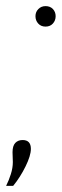

<svg xmlns="http://www.w3.org/2000/svg" viewBox="-41 -519 202 628"><path d="M-21 89Q-12 71 -5.5 50.5Q1 30 1 11Q1 3 0.5 -4.5Q0 -12 0 -21Q0 -42 9 -51.5Q18 -61 33 -61Q60 -61 60 -32Q60 -10 42.5 25.5Q25 61 2 89ZM108 -432Q93 -432 84 -442Q75 -452 75 -466Q75 -480 84.5 -489.5Q94 -499 108 -499Q123 -499 132 -489.5Q141 -480 141 -466Q141 -452 132 -442Q123 -432 108 -432Z"/></svg>

Font: Livvic ExtraLight
Style: Italic
Weight: 275
Italic angle: -10°
Designer: Jacques Le Bailly, Baron von Fonthausen
Version: Version 1.001; ttfautohint (v1.8.2)